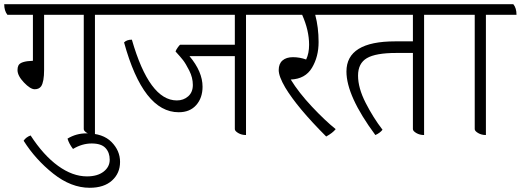

<svg xmlns="http://www.w3.org/2000/svg" viewBox="-45 -620 2468 910"><path d="M550 -550H405V20Q384 20 368 10.5Q352 1 352 -8V-550H164V-289Q164 -232 150 -211Q140 -197 119.5 -197Q99 -197 68.5 -229Q38 -261 38 -288Q38 -301 42 -309Q51 -330 111 -332V-550H-10Q-25 -569 -25 -600H535Q550 -582 550 -550Z M365 12Q443 12 483.5 53Q524 94 524 147.5Q524 201 486 235.5Q448 270 380 270Q292 270 207.5 203Q123 136 67 47Q78 30 100 22Q161 116 230 166Q299 216 367 216Q417 216 446 193.5Q475 171 475 137Q475 103 455 81.5Q435 60 389.5 60Q344 60 301 86Q282 61 275 37Q316 12 365 12Z M1266 -550H1121V20Q1100 20 1084 10.5Q1068 1 1068 -8V-354H853Q915 -280 915 -209Q915 -156 885 -122Q855 -88 802 -88Q634 -88 543 -419Q556 -432 580 -432Q663 -144 793 -144Q825 -144 847 -163.5Q869 -183 869 -217.5Q869 -252 852 -285.5Q835 -319 822.5 -335Q810 -351 787 -376Q789 -383 797.5 -395Q806 -407 809 -408H1068V-550H529Q514 -569 514 -600H1251Q1266 -582 1266 -550Z M1583 -550H1449Q1465 -490 1465 -420.5Q1465 -351 1433.5 -298.5Q1402 -246 1333 -243Q1371 -181 1433.5 -114.5Q1496 -48 1546 -8Q1532 10 1501 27Q1364 -110 1307 -205Q1276 -258 1276 -288Q1276 -318 1294 -333.5Q1312 -349 1343.5 -349Q1375 -349 1406 -338Q1420 -367 1420 -408Q1420 -476 1387 -550H1231Q1216 -569 1216 -600H1568Q1583 -582 1583 -550Z M2110 -550H1965V20Q1944 20 1928 10.5Q1912 1 1912 -8V-369H1833Q1736 -369 1694 -344.5Q1652 -320 1652 -261.5Q1652 -203 1688 -132.5Q1724 -62 1768 -5Q1755 11 1734 20Q1597 -165 1597 -281Q1597 -424 1828 -424H1912V-550H1548Q1533 -569 1533 -600H2095Q2110 -582 2110 -550Z M2403 -550H2258V20Q2237 20 2221 10.5Q2205 1 2205 -8V-550H2075Q2060 -569 2060 -600H2388Q2403 -582 2403 -550Z"/></svg>

Font: Karma Light
Style: Regular
Weight: 300
Designer: Joana Correia
Foundry: Indian Type Foundry
Version: Version 1.202;PS 1.0;hotconv 1.0.78;makeotf.lib2.5.61930; tt